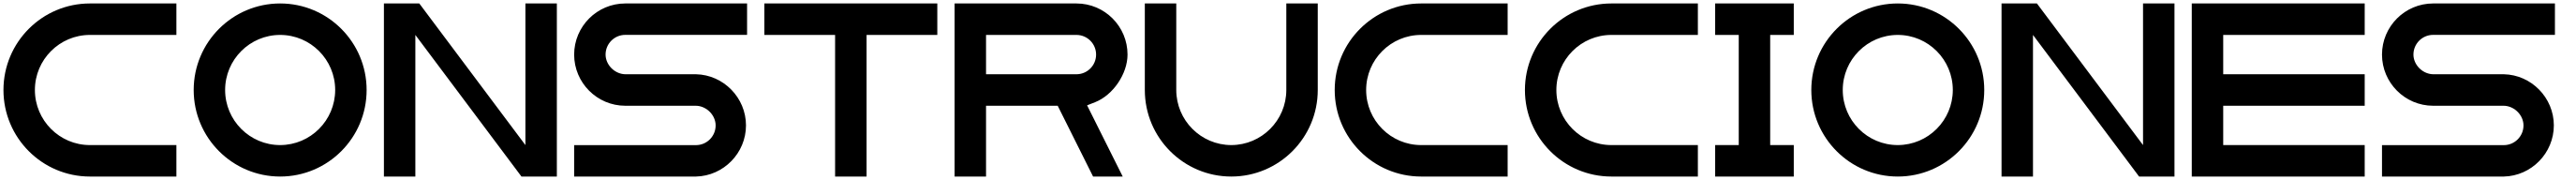

<svg xmlns="http://www.w3.org/2000/svg" viewBox="-20 -820 14894 1040"><path d="M0 -300C0 -24 224 200 500 200H1000V18.2H500C324.4 18.2 181.8 -124.4 181.8 -300C181.8 -475.6 324.4 -618.2 500 -618.2H1000V-800H500C224 -800 0 -576 0 -300Z M1600 -800C1324 -800 1100 -576 1100 -300C1100 -24 1324 200 1600 200C1876 200 2100 -24 2100 -300C2100 -576 1876 -800 1600 -800ZM1600 18.2C1424.4 18.2 1281.8 -124.4 1281.8 -300C1281.8 -475.6 1424.4 -618.2 1600 -618.2C1775.6 -618.2 1918.2 -475.6 1918.2 -300C1918 -124.6 1775.4 18 1600 18.2Z M2404.6 -800H2200V200H2381.8V-618.2L2995.4 200H3200V-800H3018.2V18.2Z M3300 -504.6C3300.2 -341.7 3432.5 -209.3 3595.4 -209H4001.7C4001.9 -209 4002.2 -209 4002.5 -209C4059.4 -209 4111 -163.1 4117.6 -106.5C4117.9 -103.4 4118.2 -98.4 4118.2 -95.3C4118.2 -32.6 4067.3 18.4 4004.6 18.5H3300V200H4004.6C4164.2 196.5 4293.7 64.2 4293.7 -95.5C4293.7 -255.1 4164.2 -387.5 4004.6 -391H3598.3C3598.1 -391 3597.8 -391 3597.5 -391C3540.6 -391 3489 -436.9 3482.4 -493.5C3482.1 -496.6 3481.8 -501.6 3481.8 -504.7C3481.8 -567.4 3532.7 -618.4 3595.4 -618.5H4300V-800H3595.4C3432.5 -799.8 3300.2 -667.5 3300 -504.6Z M4809 -618.2V200H4991V-618.2H5400V-800H4400V-618.2Z M6204.6 -800H5500V200H5681.8V-209H6096.2L6300.8 200H6472.2L6266.2 -211.4L6312.5 -229.6C6416 -270.2 6500 -393.4 6500 -504.6C6500 -667.7 6367.7 -800 6204.6 -800ZM6204.6 -391H5681.8V-618.2H6204.6C6267.3 -618.2 6318.2 -567.3 6318.2 -504.6C6318.2 -441.9 6267.3 -391 6204.6 -391Z M7100 18.2C6924.6 18 6782 -124.6 6781.8 -300V-800H6600V-300C6600 -24 6824 200 7100 200C7376 200 7600 -24 7600 -300V-800H7418.2V-300C7418 -124.6 7275.4 18 7100 18.2Z M7698 -300C7698 -24 7922 200 8198 200H8698V18.2H8198C8022.4 18.2 7879.8 -124.4 7879.8 -300C7879.8 -475.6 8022.4 -618.2 8198 -618.2H8698V-800H8198C7922 -800 7698 -576 7698 -300Z M8798 -300C8798 -24 9022 200 9298 200H9798V18.2H9298C9122.4 18.2 8979.8 -124.4 8979.8 -300C8979.8 -475.6 9122.4 -618.2 9298 -618.2H9798V-800H9298C9022 -800 8798 -576 8798 -300Z M10216.2 18.2V-618.2H10352.6V-800H9898V-618.2H10034.4V18.2H9898V200H10352.6V18.2Z M10954 -800C10678 -800 10454 -576 10454 -300C10454 -24 10678 200 10954 200C11230 200 11454 -24 11454 -300C11454 -576 11230 -800 10954 -800ZM10954 18.2C10778.4 18.2 10635.8 -124.4 10635.8 -300C10635.8 -475.6 10778.4 -618.2 10954 -618.2C11129.6 -618.2 11272.2 -475.6 11272.2 -300C11272 -124.6 11129.4 18 10954 18.2Z M11758.6 -800H11554V200H11735.8V-618.2L12349.4 200H12554V-800H12372.2V18.2Z M13654 200V18.2H12835.8V-209H13654V-391H12835.8V-618.2H13654V-800H12654V200Z M13754 -504.6C13754.2 -341.7 13886.5 -209.3 14049.4 -209H14455.7C14455.9 -209 14456.2 -209 14456.5 -209C14513.4 -209 14565 -163.1 14571.6 -106.5C14571.9 -103.4 14572.2 -98.4 14572.2 -95.3C14572.2 -32.6 14521.3 18.4 14458.6 18.5H13754V200H14458.6C14618.2 196.5 14747.7 64.2 14747.7 -95.5C14747.7 -255.1 14618.2 -387.5 14458.6 -391H14052.3C14052.1 -391 14051.8 -391 14051.5 -391C13994.6 -391 13943 -436.9 13936.4 -493.5C13936.1 -496.6 13935.8 -501.6 13935.8 -504.7C13935.8 -567.4 13986.7 -618.4 14049.4 -618.5H14754V-800H14049.4C13886.5 -799.8 13754.2 -667.5 13754 -504.6Z"/></svg>

Font: Kubos
Style: Light
Weight: 300
Version: Version 001.000